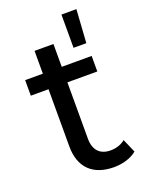

<svg xmlns="http://www.w3.org/2000/svg" viewBox="-145 -838 704 917"><g transform="rotate(-20 207.0 -379.5)"><path d="M15 -451H105V-160C105 -53 166 6 273 6C317 6 361 -7 389 -31L359 -100C338 -83 313 -75 284 -75C231 -75 201 -107 201 -164V-451H353V-530H201V-646H105V-530H15ZM285 -596H350L361 -765H285Z"/></g></svg>

Font: Malon Grotesk Med
Style: Regular
Weight: 500
Designer: Julieta Ulanovsky
Foundry: Julieta Ulanovsky
Version: Version 7.200